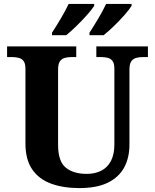

<svg xmlns="http://www.w3.org/2000/svg" viewBox="-20 -951 791 981"><path d="M385.2 10Q303 10 240.8 -12.8Q178.6 -35.6 144.3 -85.9Q110 -136.2 110 -218.2V-599.4Q110 -626 100.9 -638.5Q91.8 -651 76.3 -655.2Q60.8 -659.4 42.4 -659.4H16.2V-714H369.6V-659.4H343.8Q325.6 -659.4 310.3 -655Q295 -650.6 285.9 -637.3Q276.8 -624 276.8 -595.4V-210Q276.8 -126.4 316.1 -94.5Q355.4 -62.6 423.2 -62.6Q465.8 -62.6 497.6 -78.9Q529.4 -95.2 546.9 -128.8Q564.4 -162.4 564.4 -214.2V-599.4Q564.4 -626 555.6 -638.5Q546.8 -651 531.8 -655.2Q516.8 -659.4 498 -659.4H472.2V-714H735.8V-659.4H709.4Q690.6 -659.4 675.1 -655Q659.6 -650.6 650.5 -637.3Q641.4 -624 641.4 -595.4V-212.2Q641.4 -145.2 614.5 -95.4Q587.6 -45.6 531.3 -17.8Q475 10 385.2 10ZM437.2 -784Q458.2 -816 482.2 -856.5Q506.2 -897 522.2 -931H652.2V-921Q642.2 -904 616.7 -875Q591.2 -846 561.7 -817.5Q532.2 -789 509.2 -771H437.2ZM245.8 -784Q266.8 -816 290.8 -856.5Q314.8 -897 330.8 -931H461.2V-921Q450.8 -904 425 -875Q399.2 -846 370 -817.5Q340.8 -789 318.2 -771H245.8Z"/></svg>

Font: Noto Serif Hentaigana ExtraLight
Style: Regular
Weight: 200
Designer: Kazuhiro Yamada
Foundry: nipponia
Version: Version 1.000